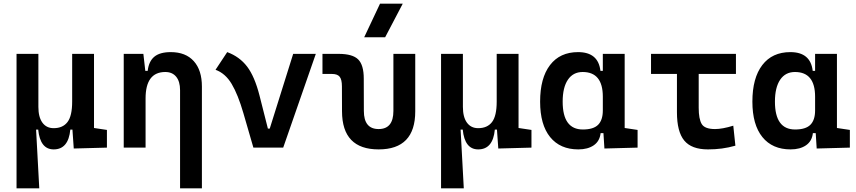

<svg xmlns="http://www.w3.org/2000/svg" viewBox="-20 -815 4728 1060"><path d="M71.3 224.6V-517.6H191.9V-224.6Q191.9 -168.5 214.1 -137.9Q236.3 -107.4 276.4 -107.4Q326.7 -107.4 352.5 -141.1Q378.4 -174.8 378.4 -253.9V-517.6H499V-108.4L570.3 -97.7V0L387.2 4.9L379.9 -99.6H368.2Q357.9 9.8 276.4 9.8Q201.7 9.8 190.9 -99.6H179.2L196.8 224.6Z M663.1 0V-517.6H771.5L782.2 -423.8H795.4Q801.3 -476.1 831.8 -501.7Q862.3 -527.3 922.9 -527.3Q1004.9 -527.3 1049.8 -477.5Q1094.7 -427.7 1094.7 -336.9V224.6H974.1V-317.4Q974.1 -365.2 952.6 -391.4Q931.2 -417.5 892.6 -417.5Q783.7 -417.5 783.7 -271.5V0Z M1378.9 0 1323.7 -190.4Q1293.9 -293 1259 -351.6Q1224.1 -410.2 1169.9 -429.7L1234.4 -527.3Q1302.7 -502 1344.2 -447.5Q1385.7 -393.1 1412.6 -288.1L1459 -105H1469.2L1598.6 -517.6H1723.6L1543.5 0Z M2070.3 9.8Q1868.7 9.8 1868.2 -200.2L1867.7 -338.4Q1867.7 -376 1855.2 -391.4Q1842.8 -406.7 1813 -406.7H1760.3V-517.6H1849.6Q1926.3 -517.6 1957.3 -487.1Q1988.3 -456.5 1988.3 -380.9L1988.8 -202.6Q1988.8 -102.5 2070.3 -102.5Q2151.9 -102.5 2151.9 -202.6V-517.6H2272.5V-200.2Q2272.5 9.8 2070.3 9.8ZM1990.7 -609.4 2078.1 -794.9H2203.6L2106.4 -609.4Z M2415 224.6V-517.6H2535.6V-224.6Q2535.6 -168.5 2557.9 -137.9Q2580.1 -107.4 2620.1 -107.4Q2670.4 -107.4 2696.3 -141.1Q2722.2 -174.8 2722.2 -253.9V-517.6H2842.8V-108.4L2914.1 -97.7V0L2731 4.9L2723.6 -99.6H2711.9Q2701.7 9.8 2620.1 9.8Q2545.4 9.8 2534.7 -99.6H2522.9L2540.5 224.6Z M3172.9 9.8Q3072.3 9.8 3017.1 -58.3Q2961.9 -126.5 2961.9 -253.9Q2961.9 -384.3 3016.6 -455.8Q3071.3 -527.3 3171.4 -527.3Q3283.2 -527.3 3294.9 -423.8H3308.1V-517.6H3428.7V-108.4L3500 -97.7V0L3316.9 4.9L3311.5 -80.1H3295.9Q3291 -35.6 3258.1 -12.9Q3225.1 9.8 3172.9 9.8ZM3086.4 -253.9Q3086.4 -100.1 3197.8 -100.1Q3256.3 -100.1 3282.2 -126.2Q3308.1 -152.3 3308.1 -205.1V-281.2Q3308.1 -417.5 3196.8 -417.5Q3144 -417.5 3115.2 -374.8Q3086.4 -332 3086.4 -253.9Z M3888.7 9.8Q3797.9 9.8 3757.6 -39.1Q3717.3 -87.9 3717.3 -195.3V-406.7H3574.2V-517.6H4043V-406.7H3837.4V-219.7Q3837.4 -158.2 3854 -130.4Q3870.6 -102.5 3927.7 -102.5Q3947.8 -102.5 3973.1 -107.2Q3998.5 -111.8 4028.3 -121.1L4040 -10.7Q4002.4 0 3965.3 4.9Q3928.2 9.8 3888.7 9.8Z M4344.7 9.8Q4244.1 9.8 4189 -58.3Q4133.8 -126.5 4133.8 -253.9Q4133.8 -384.3 4188.5 -455.8Q4243.2 -527.3 4343.3 -527.3Q4455.1 -527.3 4466.8 -423.8H4480V-517.6H4600.6V-108.4L4671.9 -97.7V0L4488.8 4.9L4483.4 -80.1H4467.8Q4462.9 -35.6 4429.9 -12.9Q4397 9.8 4344.7 9.8ZM4258.3 -253.9Q4258.3 -100.1 4369.6 -100.1Q4428.2 -100.1 4454.1 -126.2Q4480 -152.3 4480 -205.1V-281.2Q4480 -417.5 4368.7 -417.5Q4315.9 -417.5 4287.1 -374.8Q4258.3 -332 4258.3 -253.9Z"/></svg>

Font: Caskaydia Cove SemiBold
Style: Regular
Weight: 600
Monospace: yes
Designer: Aaron Bell
Foundry: Saja Typeworks
Version: Version 4.300; ttfautohint (v1.8.3)